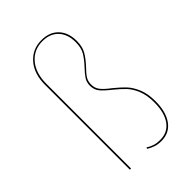

<svg xmlns="http://www.w3.org/2000/svg" viewBox="-223 -819 914 914"><g transform="rotate(-45 234.0 -362.0)"><path d="M355 -612Q355 -574 340.5 -548.5Q326 -523 299 -494Q277 -472 266.5 -455.5Q256 -439 256 -417Q256 -392 270.5 -374Q285 -356 316 -333Q348 -307 368 -285.5Q388 -264 402.5 -229Q417 -194 417 -144Q417 -73 387 -31.5Q357 10 303 10Q279 10 262 4Q245 -2 228 -12L231 -19Q246 -9 262.5 -3.5Q279 2 303 2Q353 2 381 -36.5Q409 -75 409 -144Q409 -193 395 -227Q381 -261 361 -282Q341 -303 310 -328Q278 -353 263 -371.5Q248 -390 248 -417Q248 -440 259 -457Q270 -474 292 -497Q319 -526 333 -550Q347 -574 347 -612Q347 -665 318 -696Q289 -727 238 -727Q180 -727 144 -684.5Q108 -642 108 -570V0H100V-571Q100 -645 138.5 -689.5Q177 -734 238 -734Q293 -734 324 -701Q355 -668 355 -612Z"/></g></svg>

Font: Fira Sans Compressed Eight
Style: Regular
Weight: 100
Width: 1
Designer: bBox Type GmbH & Carrois Corporate GbR & Edenspiekermann AG
Foundry: bBox Type GmbH & Carrois Corporate GbR & Edenspiekermann AG
Version: Version 4.301